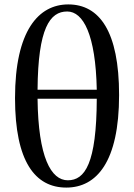

<svg xmlns="http://www.w3.org/2000/svg" viewBox="-20 -833 607 869"><path d="M280 16C417 16 519 -100 519 -403C519 -691 430 -813 289 -813C155 -813 48 -695 48 -389C48 -102 139 16 280 16ZM287 -17C211 -17 153 -121 150 -386H418C417 -92 364 -17 287 -17ZM150 -427C152 -706 206 -781 284 -781C357 -781 413 -676 418 -427Z"/></svg>

Font: Noto Serif HK SemiBold
Style: Regular
Weight: 600
Designer: Ryoko NISHIZUKA 西塚涼子 (kana & ideographs); Frank Grießhammer (Latin, Greek & Cyrillic); Wenlong ZHANG 张文龙 (bopomofo); San
Foundry: Adobe
Version: Version 2.001;hotconv 1.1.0;makeotfexe 2.6.0